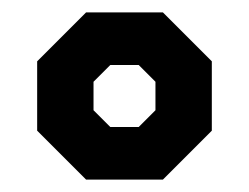

<svg xmlns="http://www.w3.org/2000/svg" viewBox="-20 -746 402 310"><path d="M40 -535V-647L119 -726H243L322 -647V-535L243 -456H119ZM204 -541 231 -568V-614L204 -641H158L131 -614V-568L158 -541Z"/></svg>

Font: Chakra Petch
Style: Bold
Weight: 700
Designer: Katatrad Aksorn Co.,Ltd.
Foundry: Cadson Demak Co.,Ltd.
Version: Version 1.000; ttfautohint (v1.6)